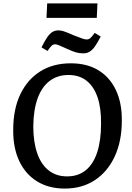

<svg xmlns="http://www.w3.org/2000/svg" viewBox="-20 -1085 768 1119"><path d="M57 -328Q57 -448 98 -534.5Q139 -621 214 -668.5Q289 -716 393 -716Q487 -716 553.5 -675.5Q620 -635 655.5 -560Q691 -485 690 -382Q690 -263 649 -174Q608 -85 533.5 -35.5Q459 14 357 14Q264 14 196 -28Q128 -70 92 -147Q56 -224 57 -328ZM174 -349Q174 -259 196.5 -193Q219 -127 263.5 -92Q308 -57 371 -57Q436 -57 480 -93Q524 -129 546.5 -197.5Q569 -266 569 -364Q570 -455 548.5 -518Q527 -581 484.5 -614.5Q442 -648 379 -648Q315 -648 269 -613Q223 -578 199 -511Q175 -444 174 -349ZM255 -1065H548L544 -981H251ZM466 -774Q444 -774 424 -779.5Q404 -785 376 -798Q344 -813 326.5 -820Q309 -827 303 -827Q291 -827 282.5 -820Q274 -813 257 -788L222 -809Q241 -848 256 -869Q271 -890 286 -899Q301 -908 322 -908Q335 -908 352 -902.5Q369 -897 410 -879Q443 -866 459 -860.5Q475 -855 485 -855Q497 -855 506 -862.5Q515 -870 532 -893L567 -872Q548 -835 532.5 -813.5Q517 -792 501 -783Q485 -774 466 -774Z"/></svg>

Font: Literata Medium
Style: Italic
Weight: 500
Italic angle: -2°
Designer: Latin by Veronika Burian and Jose Scaglione. Greek by Irene Vlachou. Cyrillic by Vera Evstafieva
Foundry: TypeTogether
Version: Version 3.103;gftools[0.9.29]